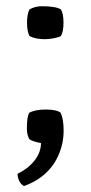

<svg xmlns="http://www.w3.org/2000/svg" viewBox="-20 -462 298 632"><path d="M76.5 -91Q96 -101.5 131 -101.5Q166 -101.5 179.5 -91Q189.5 -70 189.5 -31.5Q189.5 7 175 43Q144 119.5 59 150.5Q48.5 145 43 133Q37.5 121 38 110Q72 93.5 93.2 67Q114.5 40.5 115 9Q87.5 4 76.5 -4Q68.5 -18.5 68.5 -38Q68.5 -79.5 76.5 -91ZM69 -387Q69 -416 77 -431Q95.5 -441.5 118 -441.5Q163.5 -441.5 180.5 -431Q189 -417 189 -387Q189 -357.5 180.5 -343.5Q175 -339.5 158 -336.2Q141 -333 128 -333Q95.5 -333 77 -343.5Q69 -358.5 69 -387Z"/></svg>

Font: Signika-CLs Light
Style: CLs-Regular
Weight: 300
Version: Version 2.003;gftools[0.9.32]